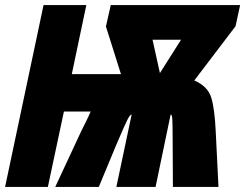

<svg xmlns="http://www.w3.org/2000/svg" viewBox="-25 -734 963 754"><path d="M603 -447 574 -578H686ZM-5 0H163L226 -296H331Q324 -279 314.5 -260Q305 -241 295 -221L192 0H363L432 -166Q466 -246 476 -265Q486 -284 491 -284H492L432 0H586L645 -284H646Q650 -284 651.5 -268Q653 -252 653 -183L654 0H833L822 -221Q818 -307 804.5 -351Q791 -395 738 -418L900 -631L918 -714H410L391 -630L450 -443H257L314 -714H146Z"/></svg>

Font: Noto Sans Display Condensed Black
Style: Italic
Weight: 900
Width: 3
Italic angle: -192°
Designer: Monotype Design Team
Foundry: Monotype Imaging Inc.
Version: Version 1.900